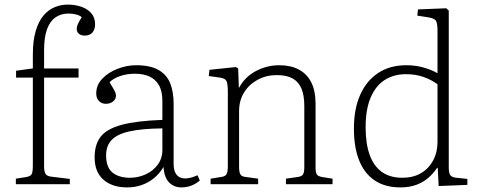

<svg xmlns="http://www.w3.org/2000/svg" viewBox="-20 -802 2096 836"><path d="M49 0V-24L93 -31Q112 -34 117.5 -43Q123 -52 123 -82V-464H50V-494L123 -504V-564Q123 -625 135.5 -667Q148 -709 169 -734Q190 -759 217.5 -770.5Q245 -782 275 -782Q306 -782 333 -773Q360 -764 377 -745Q394 -726 394 -696Q394 -674 382.5 -660.5Q371 -647 348 -647Q333 -647 323.5 -655Q314 -663 314 -676Q314 -685 318.5 -696Q323 -707 336 -727Q327 -735 311.5 -739Q296 -743 278 -743Q245 -743 221 -726Q197 -709 184.5 -674Q172 -639 172 -584V-504H322V-464H172V-78Q172 -54 178.5 -44.5Q185 -35 202 -33L284 -23V0Z M533 14Q469 14 430.5 -19.5Q392 -53 392 -117Q392 -173 418.5 -207Q445 -241 510 -258.5Q575 -276 687 -280V-362Q687 -405 672 -431Q657 -457 630.5 -469Q604 -481 567 -481Q533 -481 503.5 -471Q474 -461 457 -444Q468 -426 474 -415.5Q480 -405 482.5 -398.5Q485 -392 485 -386Q485 -370 472 -360Q459 -350 441 -350Q423 -350 411 -362Q399 -374 399 -395Q399 -432 425.5 -459.5Q452 -487 492 -502.5Q532 -518 573 -518Q634 -518 670 -497.5Q706 -477 721 -439.5Q736 -402 736 -350V-88Q736 -57 749 -41Q762 -25 786 -25Q799 -25 813 -29Q827 -33 840 -39L850 -16Q834 -2 813.5 6Q793 14 770 14Q738 14 716.5 -7.5Q695 -29 692 -75Q674 -45 649.5 -25.5Q625 -6 596 4Q567 14 533 14ZM546 -28Q581 -28 613.5 -42.5Q646 -57 666.5 -84.5Q687 -112 687 -149V-243Q598 -242 544 -230Q490 -218 466 -192.5Q442 -167 442 -126Q442 -73 470 -50.5Q498 -28 546 -28Z M897 0V-24L946 -32Q960 -34 966 -43Q972 -52 972 -80V-402Q972 -438 966 -449.5Q960 -461 938 -464L889 -471L892 -498L1007 -510L1017 -504L1020 -420H1021Q1047 -468 1095 -493Q1143 -518 1196 -518Q1246 -518 1281.5 -499Q1317 -480 1335.5 -443Q1354 -406 1354 -350V-73Q1354 -51 1359.5 -42.5Q1365 -34 1384 -31L1428 -24V0H1225V-24L1274 -31Q1292 -33 1298.5 -41.5Q1305 -50 1305 -74V-341Q1305 -387 1292.5 -416.5Q1280 -446 1254 -460.5Q1228 -475 1185 -475Q1139 -475 1101.5 -454.5Q1064 -434 1042.5 -399Q1021 -364 1021 -318V-76Q1021 -54 1026 -44Q1031 -34 1046 -32L1104 -24V0Z M1724 14Q1657 14 1612 -16Q1567 -46 1544 -103Q1521 -160 1521 -242Q1521 -328 1548.5 -389.5Q1576 -451 1627 -484.5Q1678 -518 1749 -518Q1790 -518 1826 -507.5Q1862 -497 1885 -483V-667Q1885 -702 1877.5 -712.5Q1870 -723 1842 -727L1797 -734L1800 -761L1923 -766L1934 -756V-73Q1934 -49 1940.5 -39.5Q1947 -30 1967 -28L2015 -23V3L1890 8L1886 -71H1883Q1868 -48 1846 -28.5Q1824 -9 1793.5 2.5Q1763 14 1724 14ZM1732 -28Q1779 -28 1813 -48Q1847 -68 1866 -103.5Q1885 -139 1885 -184V-435Q1858 -455 1824 -467Q1790 -479 1747 -479Q1695 -479 1655.5 -454Q1616 -429 1594 -377.5Q1572 -326 1572 -248Q1572 -177 1589.5 -128Q1607 -79 1642.5 -53.5Q1678 -28 1732 -28Z"/></svg>

Font: Literata 18pt ExtraLight
Style: Regular
Weight: 250
Designer: Latin by Veronika Burian and Jose Scaglione. Greek by Irene Vlachou. Cyrillic by Vera Evstafieva.
Foundry: TypeTogether
Version: Version 3.103;gftools[0.9.29]